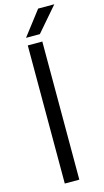

<svg xmlns="http://www.w3.org/2000/svg" viewBox="-148 -1039 588 1085"><g transform="rotate(-15 146.0 -497.0)"><path d="M87.5 0V-808H172.5V0ZM89 -852 198 -994H292.5L170 -852Z"/></g></svg>

Font: Encode Sans Exp
Style: Regular
Weight: 400
Width: 7
Designer: Multiple Designers
Foundry: Impallari Type
Version: Version 3.002; ttfautohint (v1.8.3) -l 8 -r 50 -G 200 -x 14 